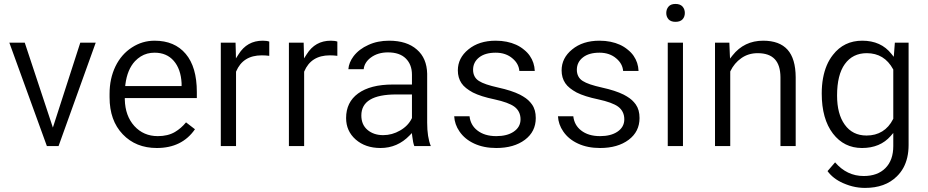

<svg xmlns="http://www.w3.org/2000/svg" viewBox="-20 -733 4610 954"><path d="M249.5 -120.1 378.9 -521H455.6L271 -7.3H212.9L26.4 -521H103L235.8 -120.1L242.7 -99.1Z M759.3 2.4Q654.8 2.4 589.8 -65.9Q524.4 -134.3 524.4 -249.5V-266.1Q524.4 -304.7 531.7 -338.9Q539.1 -373 553.7 -403.3Q583 -463.4 635.3 -497.1Q687 -530.8 748 -530.8Q847.7 -530.8 902.8 -465.3Q958 -399.9 958 -275.9V-245.6H607.4H600.1V-238.3Q602.1 -157.2 647.5 -106.9Q693.4 -56.6 764.2 -56.6Q814 -56.6 849.1 -77.1Q880.4 -95.7 904.3 -125L948.7 -90.8Q884.3 2.4 759.3 2.4ZM748 -471.2Q729 -471.2 711.7 -466.6Q694.3 -461.9 679.2 -452.4Q664.1 -442.9 650.9 -429.2Q612.3 -387.7 603 -313.5L602.1 -305.2H610.4H875H882.3V-312.5V-319.3V-319.8Q880.4 -355 870.6 -382.8Q860.8 -410.6 843.3 -430.7Q808.1 -471.2 748 -471.2Z M1317.9 -455.6Q1300.3 -458 1280.8 -458Q1187 -458 1153.3 -377.9L1152.8 -376.5V-375V-7.3H1077.1V-521H1150.4L1151.9 -467.3L1152.3 -442.9L1165.5 -463.4Q1207.5 -530.8 1285.2 -530.8Q1305.7 -530.8 1317.9 -526.4Z M1656.2 -455.6Q1638.7 -458 1619.1 -458Q1525.4 -458 1491.7 -377.9L1491.2 -376.5V-375V-7.3H1415.5V-521H1488.8L1490.2 -467.3L1490.7 -442.9L1503.9 -463.4Q1545.9 -530.8 1623.5 -530.8Q1644 -530.8 1656.2 -526.4Z M2038.6 -7.3Q2032.2 -22.9 2028.3 -56.6L2026.4 -71.8L2015.6 -60.5Q1955.1 2.4 1870.6 2.4Q1795.4 2.4 1747.1 -40Q1699.7 -82 1699.7 -146.5Q1699.7 -225.1 1759.3 -268.6Q1820.3 -313 1931.6 -313H2019.5H2026.9V-320.3V-361.8Q2026.9 -412.1 1996.3 -442.4Q1965.8 -472.7 1907.7 -472.7Q1856.9 -472.7 1822.3 -446.8Q1806.6 -435.1 1797.6 -420.4Q1788.6 -405.8 1787.1 -389.2H1710.9Q1713.4 -422.4 1736.8 -453.6Q1764.2 -489.3 1810.5 -509.8Q1833.5 -520.5 1859.1 -525.6Q1884.8 -530.8 1913.1 -530.8Q2001.5 -530.8 2051.3 -486.8Q2076.2 -465.3 2088.9 -435.3Q2101.6 -405.3 2102.5 -366.7V-123.5Q2102.5 -51.3 2120.6 -7.3ZM1883.8 -61.5Q1928.2 -61.5 1967.8 -84.5Q2007.8 -107.4 2025.9 -144.5L2026.9 -146.5V-147.9V-256.3V-263.7H2019.5H1948.7Q1775.4 -263.7 1775.4 -159.2Q1775.4 -113.3 1806.2 -87.4Q1836.9 -61.5 1883.8 -61.5Z M2566.4 -140.1Q2566.4 -160.2 2558.6 -176Q2550.8 -191.9 2535.6 -203.1Q2506.8 -224.1 2437 -239.3Q2369.1 -253.4 2329.6 -273.4Q2310.5 -283.7 2296.1 -295.2Q2281.7 -306.6 2272.9 -319.8Q2254.9 -346.7 2254.9 -383.3Q2254.9 -444.8 2307.1 -487.3Q2359.9 -530.8 2442.9 -530.8Q2472.2 -530.8 2497.6 -525.6Q2522.9 -520.5 2544.4 -510.7Q2565.9 -501 2584 -485.8Q2601.1 -472.2 2612.5 -455.6Q2624 -439 2630.1 -420.4Q2636.2 -401.9 2637.2 -380.4H2560.5Q2557.6 -416.5 2526.9 -442.4Q2493.7 -471.2 2442.9 -471.2Q2391.1 -471.2 2361.3 -448.2Q2330.6 -424.3 2330.6 -386.2Q2330.6 -368.2 2337.9 -354Q2345.2 -339.8 2359.9 -330.6Q2373.5 -321.8 2397.2 -313.7Q2420.9 -305.7 2455.6 -297.9Q2522.5 -283.2 2563.5 -262.7Q2571.8 -258.3 2579.1 -253.9Q2586.4 -249.5 2592.8 -244.9Q2599.1 -240.2 2604.5 -235.4Q2609.9 -230.5 2614.5 -225.1Q2619.1 -219.7 2623 -214.4Q2632.8 -200.7 2637.5 -183.8Q2642.1 -167 2642.1 -146.5Q2642.1 -79.1 2588.4 -38.6Q2533.7 2.4 2445.8 2.4Q2383.8 2.4 2336.4 -19.5Q2289.6 -41 2263.2 -79.6Q2251 -97.2 2244.4 -116.2Q2237.8 -135.3 2236.8 -155.3H2313Q2317.9 -111.3 2351.6 -85Q2387.7 -56.6 2445.8 -56.6Q2472.2 -56.6 2493.9 -62Q2515.6 -67.4 2532.2 -78.6Q2566.4 -101.6 2566.4 -140.1Z M3082 -140.1Q3082 -160.2 3074.2 -176Q3066.4 -191.9 3051.3 -203.1Q3022.5 -224.1 2952.6 -239.3Q2884.8 -253.4 2845.2 -273.4Q2826.2 -283.7 2811.8 -295.2Q2797.4 -306.6 2788.6 -319.8Q2770.5 -346.7 2770.5 -383.3Q2770.5 -444.8 2822.8 -487.3Q2875.5 -530.8 2958.5 -530.8Q2987.8 -530.8 3013.2 -525.6Q3038.6 -520.5 3060.1 -510.7Q3081.5 -501 3099.6 -485.8Q3116.7 -472.2 3128.2 -455.6Q3139.6 -439 3145.8 -420.4Q3151.9 -401.9 3152.8 -380.4H3076.2Q3073.2 -416.5 3042.5 -442.4Q3009.3 -471.2 2958.5 -471.2Q2906.7 -471.2 2877 -448.2Q2846.2 -424.3 2846.2 -386.2Q2846.2 -368.2 2853.5 -354Q2860.8 -339.8 2875.5 -330.6Q2889.2 -321.8 2912.8 -313.7Q2936.5 -305.7 2971.2 -297.9Q3038.1 -283.2 3079.1 -262.7Q3087.4 -258.3 3094.7 -253.9Q3102.1 -249.5 3108.4 -244.9Q3114.7 -240.2 3120.1 -235.4Q3125.5 -230.5 3130.1 -225.1Q3134.8 -219.7 3138.7 -214.4Q3148.4 -200.7 3153.1 -183.8Q3157.7 -167 3157.7 -146.5Q3157.7 -79.1 3104 -38.6Q3049.3 2.4 2961.4 2.4Q2899.4 2.4 2852.1 -19.5Q2805.2 -41 2778.8 -79.6Q2766.6 -97.2 2760 -116.2Q2753.4 -135.3 2752.4 -155.3H2828.6Q2833.5 -111.3 2867.2 -85Q2903.3 -56.6 2961.4 -56.6Q2987.8 -56.6 3009.5 -62Q3031.2 -67.4 3047.9 -78.6Q3082 -101.6 3082 -140.1Z M3373.5 -7.3H3297.9V-521H3373.5ZM3290.5 -668.5Q3290.5 -673.3 3291.3 -677.7Q3292 -682.1 3293.5 -686.3Q3294.9 -690.4 3297.1 -693.8Q3299.3 -697.3 3302.2 -700.7Q3307.6 -707 3316.2 -710.2Q3324.7 -713.4 3336.4 -713.4Q3359.4 -713.4 3371.1 -700.7Q3382.8 -687.5 3382.8 -668.5Q3382.8 -649.4 3371.1 -636.7Q3359.4 -624.5 3336.4 -624.5Q3324.7 -624.5 3316.2 -627.7Q3307.6 -630.9 3302.2 -636.7Q3296.4 -643.1 3293.5 -650.9Q3290.5 -658.7 3290.5 -668.5Z M3604 -521 3606.4 -461.4 3607.4 -441.9 3619.6 -457.5Q3677.7 -530.8 3772 -530.8Q3853 -530.8 3893.1 -486.1Q3933.1 -441.4 3933.6 -349.1V-7.3H3857.9V-349.6Q3857.4 -409.7 3829.6 -439Q3801.8 -468.8 3744.6 -468.8Q3698.2 -468.8 3663.1 -443.8Q3628.4 -419.4 3609.4 -379.9L3608.4 -377.9V-376.5V-7.3H3532.7V-521Z M4063 -268.6Q4063 -309.1 4069.3 -344Q4075.7 -378.9 4087.9 -408Q4100.1 -437 4118.7 -460.4Q4173.3 -530.8 4264.2 -530.8Q4311 -530.8 4347.2 -514.4Q4383.3 -498 4409.2 -465.3L4420.9 -450.7L4422.4 -469.2L4426.3 -521H4494.6V-12.7Q4494.6 20.5 4488 49.1Q4481.4 77.6 4468.5 101.1Q4455.6 124.5 4436 143.6Q4406.7 172.4 4367.4 186.5Q4328.1 200.7 4277.8 200.7Q4270 200.7 4262 200.2Q4253.9 199.7 4246.1 198.7Q4238.3 197.8 4230.5 196.3Q4222.7 194.8 4215.1 192.9Q4207.5 190.9 4199.7 188.5Q4191.9 186 4184.3 183.1Q4176.8 180.2 4168.9 176.8Q4119.1 154.8 4091.8 117.2L4129.4 73.7Q4188 141.6 4271.5 141.6Q4340.3 141.6 4379.4 102.3Q4418.5 63 4418.5 -7.3V-52.7V-72.3L4405.8 -57.6Q4353.5 2.4 4263.2 2.4Q4173.8 2.4 4118.7 -69.3Q4063 -142.1 4063 -268.6ZM4139.2 -258.3Q4139.2 -166.5 4177.2 -113.8Q4215.8 -59.6 4285.6 -59.6Q4330.1 -59.6 4363.5 -80.1Q4397 -100.6 4417.5 -141.1L4418.5 -142.6V-144.5V-385.7V-387.7L4417.5 -389.2Q4374 -468.8 4286.6 -468.8Q4216.8 -468.8 4177.7 -414.6Q4139.2 -361.3 4139.2 -258.3Z"/></svg>

Font: Vazir Light UI
Style: Light-UI
Weight: 300
Designer: Saber Rastikerdar
Foundry: Saber Rastikerdar
Version: Version 30.0.0